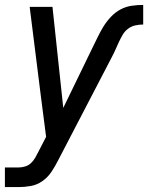

<svg xmlns="http://www.w3.org/2000/svg" viewBox="-41 -548 604 783"><path d="M-21 215V135H34Q47 135 61 131Q75 127 85.5 117Q96 107 103 94.5Q110 82 116 70L147 10L125 -161L80 -520H173L217 -108L336 -353Q347 -375 357.5 -397Q368 -419 381 -440Q394 -461 411.5 -479.5Q429 -498 450.5 -509.5Q472 -521 496 -524.5Q520 -528 543 -528V-448Q527 -448 511 -444.5Q495 -441 481.5 -431Q468 -421 459.5 -406.5Q451 -392 444 -377Q437 -362 430.5 -347Q424 -332 416 -317L196 106Q184 130 169 152.5Q154 175 132 190.5Q110 206 84.5 210.5Q59 215 34 215Z"/></svg>

Font: Iosevka SS18 Medium
Style: Italic
Weight: 500
Italic angle: -9°
Monospace: yes
Designer: Belleve Invis
Foundry: Belleve Invis
Version: Version 25.1.1; ttfautohint (v1.8.4)